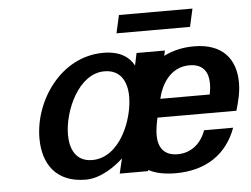

<svg xmlns="http://www.w3.org/2000/svg" viewBox="-50 -728 1059 809"><g transform="rotate(-5 480.0 -323.5)"><path d="M775 -590 792 -666H481L464 -590ZM102 -177C102 -67 158 13 282 13C344 13 406 -30 441 -63L426 0H546L547 -5C576 11 614 19 662 19C789 19 879 -41 919 -151H796C778 -99 736 -60 677 -60C617 -60 595 -98 595 -148C595 -171 600 -197 605 -221H939C950 -259 960 -297 960 -338C960 -437 906 -507 784 -507C737 -507 694 -497 656 -478L661 -500H541L530 -448C511 -484 473 -513 401 -513C222 -513 102 -337 102 -177ZM223 -182C223 -282 289 -435 399 -435C466 -435 494 -385 494 -320C494 -222 433 -67 316 -67C246 -67 223 -123 223 -182ZM624 -299C642 -376 689 -429 758 -429C818 -429 838 -391 838 -345C838 -330 836 -315 833 -299Z"/></g></svg>

Font: Perun SemiBold Italic
Style: Regular
Weight: 400
Italic angle: -12°
Foundry: Copyright (c) Stefan Peev, Context Ltd, 2016
Version: Version 1.026